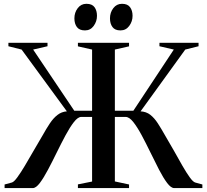

<svg xmlns="http://www.w3.org/2000/svg" viewBox="-20 -962 1058 982"><path d="M3.5 0V-18.5L40.5 -28.5Q51 -31 68.2 -54.5Q85.5 -78 107 -114Q128.5 -150 151.8 -190.8Q175 -231.5 197.5 -269Q217 -304 235 -331Q253 -358 274 -374.2Q295 -390.5 322 -392.5L90.5 -708.5L23 -725.5V-743H223V-725.5L149.5 -708.5L360 -395.5H451V-708.5L378.5 -725V-743H640V-725L567.5 -708.5V-395.5H662L869 -708.5L795.5 -725.5V-743H995.5V-725.5L927.5 -708.5L699 -392.5Q728 -391 748.8 -374.8Q769.5 -358.5 787 -331.5Q804.5 -304.5 824.5 -269Q847 -231.5 869.8 -190.8Q892.5 -150 913 -114.2Q933.5 -78.5 950.5 -55Q967.5 -31.5 978.5 -28.5L1015 -18.5V0H871Q854.5 0 834.8 -26.2Q815 -52.5 793.5 -94Q772 -135.5 749.5 -182Q727 -228.5 704.8 -270Q682.5 -311.5 661.8 -337.8Q641 -364 622.5 -364H567.5V-34L640 -18.5V0H378.5V-19L451 -33.5V-364H395.5Q378.5 -364 358 -337.8Q337.5 -311.5 315.2 -270Q293 -228.5 270.2 -182Q247.5 -135.5 225.5 -94Q203.5 -52.5 183.8 -26.2Q164 0 147.5 0ZM414 -806.5Q386 -806.5 373.2 -823.8Q360.5 -841 360.5 -868Q360.5 -898 377.5 -920.2Q394.5 -942.5 421.5 -942.5H422.5Q451 -942.5 463.5 -925.2Q476 -908 476 -881Q476 -852.5 459.2 -829.5Q442.5 -806.5 415 -806.5ZM595.5 -806.5Q568 -806.5 555.2 -823.8Q542.5 -841 542.5 -868Q542.5 -898 559.5 -920.2Q576.5 -942.5 603.5 -942.5H604.5Q632.5 -942.5 645.2 -925.2Q658 -908 658 -881Q658 -852.5 641 -829.5Q624 -806.5 596.5 -806.5Z"/></svg>

Font: Merriweather 144pt Medium
Style: Regular
Weight: 500
Version: Version 2.100